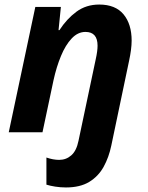

<svg xmlns="http://www.w3.org/2000/svg" viewBox="-20 -576 644 836"><path d="M267.1 240.2Q243.7 240.2 220.5 236.6Q197.3 232.9 182.1 228V109.9Q211.4 120.1 237.8 120.1Q268.1 120.1 290.5 100.3Q313 80.6 321.8 37.1L397 -318.8Q404.8 -354 404.8 -377Q404.8 -437 352.1 -437Q318.8 -437 292 -408.4Q265.1 -379.9 245.4 -332Q225.6 -284.2 212.9 -226.1L165 0H18.1L133.8 -545.9H245.1L234.9 -444.8H238.8Q270.5 -493.7 312.7 -524.9Q355 -556.2 412.1 -556.2Q482.4 -556.2 517.8 -513.7Q553.2 -471.2 553.2 -398.9Q553.2 -380.9 550.3 -358.4Q547.4 -335.9 542 -311L464.8 57.1Q454.1 108.9 431.2 150.4Q408.2 191.9 368.4 216.1Q328.6 240.2 267.1 240.2Z"/></svg>

Font: Open Sans
Style: Bold Italic
Weight: 700
Italic angle: -12°
Designer: Monotype Design Team
Foundry: Monotype Imaging Inc.
Version: Version 3.003; ttfautohint (v1.8.4)